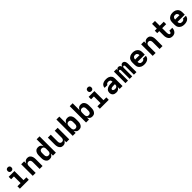

<svg xmlns="http://www.w3.org/2000/svg" viewBox="844 -3429 6112 6112"><g transform="rotate(-45 3900.0 -373.5)"><path d="M99 0V-110H242V-410H115V-520H374V-110H501V0ZM306 -585Q289 -585 272 -590Q255 -595 243 -607Q231 -619 226 -636Q221 -653 221 -670Q221 -687 226 -704Q231 -721 243 -733Q255 -745 272 -750Q289 -755 306 -755Q323 -755 340 -750Q357 -745 369 -733Q381 -721 386 -704Q391 -687 391 -670Q391 -653 386 -636Q381 -619 369 -607Q357 -595 340 -590Q323 -585 306 -585Z M679 0V-520H811V-426Q820 -448 833.5 -468Q847 -488 866.5 -502Q886 -516 909.5 -522Q933 -528 957 -528Q983 -528 1008 -520.5Q1033 -513 1053 -497Q1073 -481 1086.5 -458.5Q1100 -436 1107.5 -411.5Q1115 -387 1118 -361.5Q1121 -336 1121 -310V0H989V-310Q989 -330 985 -349.5Q981 -369 969 -385Q957 -401 938.5 -409.5Q920 -418 900 -418Q880 -418 861.5 -409.5Q843 -401 831 -385Q819 -369 815 -349.5Q811 -330 811 -310V0Z M1439 8Q1413 8 1387.5 1Q1362 -6 1341.5 -22Q1321 -38 1307 -60.5Q1293 -83 1285 -107.5Q1277 -132 1274 -158Q1271 -184 1271 -210V-310Q1271 -336 1274 -362Q1277 -388 1285 -412.5Q1293 -437 1307 -459.5Q1321 -482 1341.5 -498Q1362 -514 1387.5 -521Q1413 -528 1439 -528Q1464 -528 1488 -522Q1512 -516 1531.5 -501.5Q1551 -487 1565.5 -467Q1580 -447 1589 -425V-735H1721V0H1589V-95Q1580 -73 1565.5 -53Q1551 -33 1531.5 -18.5Q1512 -4 1488 2Q1464 8 1439 8ZM1496 -102Q1516 -102 1535.5 -110Q1555 -118 1567.5 -134Q1580 -150 1584.5 -170Q1589 -190 1589 -210V-310Q1589 -330 1584.5 -350Q1580 -370 1567.5 -386Q1555 -402 1535.5 -410Q1516 -418 1496 -418Q1476 -418 1456.5 -410Q1437 -402 1424.5 -386Q1412 -370 1407.5 -350Q1403 -330 1403 -310V-210Q1403 -190 1407.5 -170Q1412 -150 1424.5 -134Q1437 -118 1456.5 -110Q1476 -102 1496 -102Z M2043 8Q2017 8 1992 0.5Q1967 -7 1947 -23Q1927 -39 1913.5 -61.5Q1900 -84 1892.5 -108.5Q1885 -133 1882 -158.5Q1879 -184 1879 -210V-520H2011V-210Q2011 -190 2015 -170.5Q2019 -151 2031 -135Q2043 -119 2061.5 -110.5Q2080 -102 2100 -102Q2120 -102 2138.5 -110.5Q2157 -119 2169 -135Q2181 -151 2185 -170.5Q2189 -190 2189 -210V-520H2321V0H2189V-94Q2180 -72 2166.5 -52Q2153 -32 2133.5 -18Q2114 -4 2090.5 2Q2067 8 2043 8Z M2761 8Q2736 8 2712 2Q2688 -4 2668.5 -18.5Q2649 -33 2634.5 -53Q2620 -73 2611 -95V0H2479V-735H2611V-425Q2620 -447 2634.5 -467Q2649 -487 2668.5 -501.5Q2688 -516 2712 -522Q2736 -528 2761 -528Q2787 -528 2812.5 -521Q2838 -514 2858.5 -498Q2879 -482 2893 -459.5Q2907 -437 2915 -412.5Q2923 -388 2926 -362Q2929 -336 2929 -310V-210Q2929 -184 2926 -158Q2923 -132 2915 -107.5Q2907 -83 2893 -60.5Q2879 -38 2858.5 -22Q2838 -6 2812.5 1Q2787 8 2761 8ZM2704 -102Q2724 -102 2743.5 -110Q2763 -118 2775.5 -134Q2788 -150 2792.5 -170Q2797 -190 2797 -210V-310Q2797 -330 2792.5 -350Q2788 -370 2775.5 -386Q2763 -402 2743.5 -410Q2724 -418 2704 -418Q2684 -418 2664.5 -410Q2645 -402 2632.5 -386Q2620 -370 2615.5 -350Q2611 -330 2611 -310V-210Q2611 -190 2615.5 -170Q2620 -150 2632.5 -134Q2645 -118 2664.5 -110Q2684 -102 2704 -102Z M3361 8Q3336 8 3312 2Q3288 -4 3268.5 -18.5Q3249 -33 3234.5 -53Q3220 -73 3211 -95V0H3079V-735H3211V-425Q3220 -447 3234.5 -467Q3249 -487 3268.5 -501.5Q3288 -516 3312 -522Q3336 -528 3361 -528Q3387 -528 3412.5 -521Q3438 -514 3458.5 -498Q3479 -482 3493 -459.5Q3507 -437 3515 -412.5Q3523 -388 3526 -362Q3529 -336 3529 -310V-210Q3529 -184 3526 -158Q3523 -132 3515 -107.5Q3507 -83 3493 -60.5Q3479 -38 3458.5 -22Q3438 -6 3412.5 1Q3387 8 3361 8ZM3304 -102Q3324 -102 3343.5 -110Q3363 -118 3375.5 -134Q3388 -150 3392.5 -170Q3397 -190 3397 -210V-310Q3397 -330 3392.5 -350Q3388 -370 3375.5 -386Q3363 -402 3343.5 -410Q3324 -418 3304 -418Q3284 -418 3264.5 -410Q3245 -402 3232.5 -386Q3220 -370 3215.5 -350Q3211 -330 3211 -310V-210Q3211 -190 3215.5 -170Q3220 -150 3232.5 -134Q3245 -118 3264.5 -110Q3284 -102 3304 -102Z M3699 0V-110H3842V-410H3715V-520H3974V-110H4101V0ZM3906 -585Q3889 -585 3872 -590Q3855 -595 3843 -607Q3831 -619 3826 -636Q3821 -653 3821 -670Q3821 -687 3826 -704Q3831 -721 3843 -733Q3855 -745 3872 -750Q3889 -755 3906 -755Q3923 -755 3940 -750Q3957 -745 3969 -733Q3981 -721 3986 -704Q3991 -687 3991 -670Q3991 -653 3986 -636Q3981 -619 3969 -607Q3957 -595 3940 -590Q3923 -585 3906 -585Z M4440 8Q4408 8 4376 0Q4344 -8 4319.5 -28.5Q4295 -49 4283 -80Q4271 -111 4271 -143Q4271 -172 4280 -200.5Q4289 -229 4308.5 -250.5Q4328 -272 4353.5 -286Q4379 -300 4407 -308Q4435 -316 4464 -319Q4493 -322 4522 -322H4591V-341Q4591 -358 4584.5 -374.5Q4578 -391 4564 -401.5Q4550 -412 4533 -416Q4516 -420 4499 -420Q4484 -420 4469 -418Q4454 -416 4440.5 -409.5Q4427 -403 4417 -391Q4407 -379 4407 -364V-363H4277V-366Q4277 -392 4286 -416.5Q4295 -441 4311.5 -460.5Q4328 -480 4350.5 -493.5Q4373 -507 4397.5 -514.5Q4422 -522 4447.5 -525Q4473 -528 4499 -528Q4526 -528 4553.5 -524.5Q4581 -521 4607 -511Q4633 -501 4655 -484.5Q4677 -468 4692.5 -445.5Q4708 -423 4714.5 -396Q4721 -369 4721 -341V0H4591V-86Q4582 -64 4566.5 -45.5Q4551 -27 4530.5 -14.5Q4510 -2 4486.5 3Q4463 8 4440 8ZM4495 -100Q4514 -100 4532.5 -105Q4551 -110 4565 -122.5Q4579 -135 4585 -152.5Q4591 -170 4591 -189V-214H4522Q4510 -214 4497.5 -213Q4485 -212 4473 -210Q4461 -208 4449 -205Q4437 -202 4426 -196Q4415 -190 4408 -179.5Q4401 -169 4401 -157Q4401 -141 4411 -129Q4421 -117 4435 -110.5Q4449 -104 4464.5 -102Q4480 -100 4495 -100Z M4852 0V-520H4967V-461Q4972 -475 4980 -487.5Q4988 -500 4999.5 -509.5Q5011 -519 5025 -523.5Q5039 -528 5054 -528Q5072 -528 5089 -521.5Q5106 -515 5118.5 -502Q5131 -489 5138.5 -472.5Q5146 -456 5150 -439Q5154 -456 5161.5 -472.5Q5169 -489 5181 -502Q5193 -515 5210 -521.5Q5227 -528 5244 -528H5245Q5262 -528 5278.5 -522Q5295 -516 5307.5 -503.5Q5320 -491 5328 -475Q5336 -459 5340 -442.5Q5344 -426 5346 -408.5Q5348 -391 5348 -374V0H5233V-374Q5233 -384 5232 -393.5Q5231 -403 5226.5 -412Q5222 -421 5213.5 -427Q5205 -433 5195 -433Q5185 -433 5177 -427Q5169 -421 5164.5 -412Q5160 -403 5158.5 -393.5Q5157 -384 5157 -374V0H5043V-374Q5043 -384 5041.5 -393.5Q5040 -403 5035.5 -412Q5031 -421 5023 -427Q5015 -433 5005 -433Q4995 -433 4986.5 -427Q4978 -421 4973.5 -412Q4969 -403 4968 -393.5Q4967 -384 4967 -374V0Z M5700 8Q5670 8 5640 3Q5610 -2 5583 -14.5Q5556 -27 5533.5 -47.5Q5511 -68 5496.5 -94.5Q5482 -121 5476.5 -150.5Q5471 -180 5471 -210V-310Q5471 -340 5476.5 -369.5Q5482 -399 5496.5 -425.5Q5511 -452 5533.5 -472.5Q5556 -493 5583 -505.5Q5610 -518 5640 -523Q5670 -528 5700 -528Q5730 -528 5760 -523Q5790 -518 5817 -505.5Q5844 -493 5866.5 -472.5Q5889 -452 5903.5 -425.5Q5918 -399 5923.5 -369.5Q5929 -340 5929 -310V-206H5601Q5601 -185 5607 -165Q5613 -145 5626.5 -129.5Q5640 -114 5659.5 -107Q5679 -100 5700 -100Q5715 -100 5731 -102Q5747 -104 5761 -110.5Q5775 -117 5786 -129.5Q5797 -142 5797 -157H5927Q5927 -131 5917.5 -106Q5908 -81 5891 -61Q5874 -41 5851 -27.5Q5828 -14 5803 -6Q5778 2 5752 5Q5726 8 5700 8ZM5601 -314H5799Q5799 -335 5793 -355Q5787 -375 5773.5 -390.5Q5760 -406 5740.5 -413Q5721 -420 5700 -420Q5679 -420 5659.5 -413Q5640 -406 5626.5 -390.5Q5613 -375 5607 -355Q5601 -335 5601 -314Z M6079 0V-520H6211V-426Q6220 -448 6233.5 -468Q6247 -488 6266.5 -502Q6286 -516 6309.5 -522Q6333 -528 6357 -528Q6383 -528 6408 -520.5Q6433 -513 6453 -497Q6473 -481 6486.5 -458.5Q6500 -436 6507.5 -411.5Q6515 -387 6518 -361.5Q6521 -336 6521 -310V0H6389V-310Q6389 -330 6385 -349.5Q6381 -369 6369 -385Q6357 -401 6338.5 -409.5Q6320 -418 6300 -418Q6280 -418 6261.5 -409.5Q6243 -401 6231 -385Q6219 -369 6215 -349.5Q6211 -330 6211 -310V0Z M6968 8Q6940 8 6913 1Q6886 -6 6863.5 -22Q6841 -38 6825.5 -61Q6810 -84 6800.5 -110Q6791 -136 6788 -163.5Q6785 -191 6785 -219V-410H6693V-520H6785V-735H6916V-520H7096V-410H6916V-219Q6916 -207 6917 -195.5Q6918 -184 6919.5 -172.5Q6921 -161 6924 -149.5Q6927 -138 6932.5 -128Q6938 -118 6947 -110Q6956 -102 6968 -102Q6982 -102 6993 -112Q7004 -122 7009.5 -135Q7015 -148 7017 -162Q7019 -176 7019 -190V-192H7151V-188Q7151 -163 7146 -138Q7141 -113 7130.5 -90Q7120 -67 7103.5 -47.5Q7087 -28 7065 -15Q7043 -2 7018 3Q6993 8 6968 8Z M7500 8Q7470 8 7440 3Q7410 -2 7383 -14.5Q7356 -27 7333.5 -47.5Q7311 -68 7296.5 -94.5Q7282 -121 7276.5 -150.5Q7271 -180 7271 -210V-310Q7271 -340 7276.5 -369.5Q7282 -399 7296.5 -425.5Q7311 -452 7333.5 -472.5Q7356 -493 7383 -505.5Q7410 -518 7440 -523Q7470 -528 7500 -528Q7530 -528 7560 -523Q7590 -518 7617 -505.5Q7644 -493 7666.5 -472.5Q7689 -452 7703.5 -425.5Q7718 -399 7723.5 -369.5Q7729 -340 7729 -310V-206H7401Q7401 -185 7407 -165Q7413 -145 7426.5 -129.5Q7440 -114 7459.5 -107Q7479 -100 7500 -100Q7515 -100 7531 -102Q7547 -104 7561 -110.5Q7575 -117 7586 -129.5Q7597 -142 7597 -157H7727Q7727 -131 7717.5 -106Q7708 -81 7691 -61Q7674 -41 7651 -27.5Q7628 -14 7603 -6Q7578 2 7552 5Q7526 8 7500 8ZM7401 -314H7599Q7599 -335 7593 -355Q7587 -375 7573.5 -390.5Q7560 -406 7540.5 -413Q7521 -420 7500 -420Q7479 -420 7459.5 -413Q7440 -406 7426.5 -390.5Q7413 -375 7407 -355Q7401 -335 7401 -314Z"/></g></svg>

Font: Iosevka Extrabold Extended
Style: Regular
Weight: 800
Width: 7
Monospace: yes
Designer: Belleve Invis
Foundry: Belleve Invis
Version: Version 32.5.0; ttfautohint (v1.8.4)